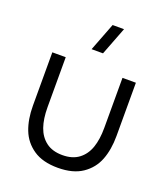

<svg xmlns="http://www.w3.org/2000/svg" viewBox="-144 -881 869 996"><g transform="rotate(20 291.0 -383.5)"><path d="M308.8 -625H245.8L305.5 -780H368.5ZM60 -246.3V-540H134V-264.3Q134 -200 149.8 -154.7Q165.7 -109.3 200.6 -83Q235.5 -56.7 290.7 -56.7Q345.8 -56.7 380.8 -83Q415.7 -109.3 431.5 -154.7Q447.3 -200 447.3 -264.3V-540H521.3V-246.3Q521.3 -170.8 499.2 -113.8Q477.2 -56.8 425.8 -21.8Q374.3 13.3 290.7 13.3Q207 13.3 155.6 -21.8Q104.2 -56.8 82.1 -113.8Q60 -170.8 60 -246.3Z"/></g></svg>

Font: Manrope
Style: Regular
Weight: 400
Designer: Mikhail Sharanda
Foundry: Mikhail Sharanda
Version: Version 4.503